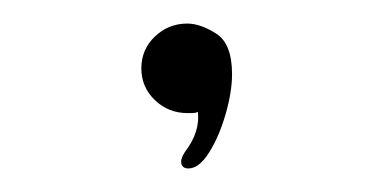

<svg xmlns="http://www.w3.org/2000/svg" viewBox="-20 -132 317 163"><path d="M140 11Q135 11 134 7Q133 3 137 -3Q150 -20 148 -37Q146 -36 143 -36Q140 -36 139 -36Q123 -36 111.5 -47Q100 -58 100 -74Q100 -90 111.5 -101Q123 -112 139 -112Q150 -112 163.5 -103.5Q177 -95 177 -69Q177 -54 171.5 -35Q166 -16 157.5 -2.5Q149 11 140 11Z"/></svg>

Font: El Messiri
Style: Bold
Weight: 700
Designer: Mohamed Gaber
Foundry: Kief Type Foundry
Version: Version 2.020; ttfautohint (v1.8.3)